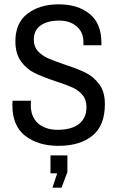

<svg xmlns="http://www.w3.org/2000/svg" viewBox="-20 -662 543 886"><path d="M37 0ZM448 -464V-453H365V-467Q365 -514 333.5 -540.5Q302 -567 253 -567Q200 -567 168 -545Q136 -523 136 -479Q136 -447 154.5 -426.5Q173 -406 200.5 -393.5Q228 -381 276 -365Q337 -345 374 -327Q411 -309 437.5 -274Q464 -239 464 -182Q464 -82 406 -35.5Q348 11 250 11Q156 11 96.5 -35Q37 -81 37 -178L38 -197H123L122 -178Q122 -122 156 -92.5Q190 -63 246 -63Q310 -63 344.5 -90Q379 -117 379 -168Q379 -202 360.5 -224Q342 -246 314 -258.5Q286 -271 237 -287Q177 -307 140 -325Q103 -343 77 -378.5Q51 -414 51 -472Q51 -556 107 -599Q163 -642 251 -642Q339 -642 393.5 -598Q448 -554 448 -464ZM222 204 244 138H213V55H291V132L264 204Z"/></svg>

Font: Pragati Narrow
Style: Regular
Weight: 400
Designer: Hector Gatti, Marcela Romero, Pablo Cosgaya and Nicolas Silva
Foundry: Omnibus-Type
Version: Version 1.010; ttfautohint (v1.3)